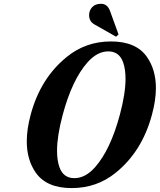

<svg xmlns="http://www.w3.org/2000/svg" viewBox="-20 -961 825 991"><path d="M501.5 -941.4Q534.7 -941.4 548.3 -903.3L591.8 -783.2L579.1 -771.5L467.3 -835Q439.9 -850.6 439.9 -882.8Q439.9 -906.2 455.1 -923.3Q471.2 -941.4 501.5 -941.4ZM471.2 -98.6Q550.3 -188.5 598.6 -368.7Q627.9 -478 627.9 -554.2Q627.9 -603.5 615.7 -638.7Q595.7 -695.8 538.8 -695.8Q481.9 -695.8 431.2 -638.7Q352.1 -548.8 303.7 -368.7Q274.4 -259.3 274.4 -183.1Q274.4 -133.8 286.6 -98.6Q306.6 -41.5 363.8 -41.5Q420.9 -41.5 471.2 -98.6ZM165 -69.3Q118.2 -135.7 118.2 -231.4Q118.2 -293.9 138.2 -368.7Q189 -558.1 325.7 -668Q423.3 -747.1 552.7 -747.1Q682.1 -747.1 737.8 -668Q784.7 -601.6 784.7 -506.3Q784.7 -443.8 764.2 -368.7Q713.4 -179.2 577.1 -69.3Q479.5 9.8 350.1 9.8Q220.7 9.8 165 -69.3Z"/></svg>

Font: Cursive Sans
Style: Bold
Weight: 700
Italic angle: -15°
Designer: Wojciech Kalinowski "wmk69" (wmk69@o2.pl)
Foundry: Wojciech Kalinowski "wmk69" (wmk69@o2.pl)
Version: Wersja 3.1.0; 2022-02-18